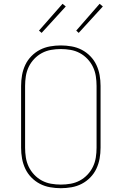

<svg xmlns="http://www.w3.org/2000/svg" viewBox="-20 -982 640 1010"><path d="M300 8Q272 8 243.5 3Q215 -2 190 -15Q165 -28 145 -48.5Q125 -69 113 -94.5Q101 -120 96 -148Q91 -176 91 -205V-530Q91 -559 96 -587Q101 -615 113 -640.5Q125 -666 145 -686.5Q165 -707 190 -720Q215 -733 243.5 -738Q272 -743 300 -743Q328 -743 356.5 -738Q385 -733 410 -720Q435 -707 455 -686.5Q475 -666 487 -640.5Q499 -615 504 -587Q509 -559 509 -530V-205Q509 -176 504 -148Q499 -120 487 -94.5Q475 -69 455 -48.5Q435 -28 410 -15Q385 -2 356.5 3Q328 8 300 8ZM300 -11Q326 -11 351.5 -15.5Q377 -20 399.5 -32Q422 -44 440 -63Q458 -82 469 -105Q480 -128 484 -153.5Q488 -179 488 -205V-530Q488 -556 484 -581.5Q480 -607 469 -630Q458 -653 440 -672Q422 -691 399.5 -703Q377 -715 351.5 -719.5Q326 -724 300 -724Q274 -724 248.5 -719.5Q223 -715 200.5 -703Q178 -691 160 -672Q142 -653 131 -630Q120 -607 116 -581.5Q112 -556 112 -530V-205Q112 -179 116 -153.5Q120 -128 131 -105Q142 -82 160 -63Q178 -44 200.5 -32Q223 -20 248.5 -15.5Q274 -11 300 -11ZM394 -809 381 -821 504 -962 521 -948ZM199 -809 185 -821 309 -962 326 -948Z"/></svg>

Font: Iosevka Thin Extended
Style: Regular
Weight: 100
Width: 7
Monospace: yes
Designer: Belleve Invis
Foundry: Belleve Invis
Version: Version 32.5.0; ttfautohint (v1.8.4)